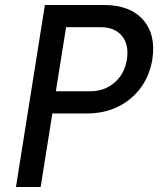

<svg xmlns="http://www.w3.org/2000/svg" viewBox="-20 -750 640 770"><path d="M44 0 160 -730H397Q501 -730 553.5 -671Q606 -612 591 -512Q580 -446 544 -397.5Q508 -349 453 -322Q398 -295 328 -295H190L143 0ZM204 -384H342Q399 -384 439.5 -419Q480 -454 489 -512Q498 -571 469 -606Q440 -641 383 -641H245Z"/></svg>

Font: JetBrains Mono NL Medium
Style: Italic
Weight: 500
Italic angle: -9°
Monospace: yes
Designer: Philipp Nurullin, Konstantin Bulenkov
Foundry: JetBrains
Version: Version 2.305; ttfautohint (v1.8.4.7-5d5b)